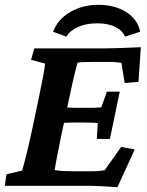

<svg xmlns="http://www.w3.org/2000/svg" viewBox="-26 -775 614 801"><path d="M463.9 5.9Q436.5 3.9 399.9 2Q363.3 0 334 0H-5.9L1 -47.9L66.4 -63.5Q69.3 -73.2 74.7 -93.3Q80.1 -113.3 87.4 -143.6Q94.7 -173.8 103.5 -212.9L134.8 -361.3Q147.5 -421.9 154.3 -458.5Q161.1 -495.1 162.1 -509.8L103.5 -525.4L117.2 -573.2H414.1Q434.6 -573.2 461.4 -574.2Q488.3 -575.2 515.1 -576.2Q542 -577.1 561.5 -578.1L551.8 -433.6L494.1 -428.7L480.5 -512.7Q468.8 -514.6 458.5 -515.6Q448.2 -516.6 437.5 -516.6H361.3Q342.8 -516.6 325.7 -516.1Q308.6 -515.6 297.9 -513.7Q295.9 -508.8 292 -493.7Q288.1 -478.5 283.2 -458.5Q278.3 -438.5 273.9 -417.5Q269.5 -396.5 265.6 -378.9L226.6 -195.3Q222.7 -172.9 216.8 -145.5Q210.9 -118.2 207 -96.2Q203.1 -74.2 202.1 -65.4Q219.7 -62.5 237.8 -61.5Q255.9 -60.5 285.2 -60.5H339.8Q371.1 -60.5 384.8 -61.5Q398.4 -62.5 410.2 -64.5L479.5 -162.1L536.1 -151.4ZM377.9 -195.3 381.8 -261.7Q375 -262.7 360.8 -263.2Q346.7 -263.7 328.1 -263.7H276.4Q258.8 -263.7 243.7 -262.7Q228.5 -261.7 219.7 -260.7L234.4 -328.1Q243.2 -327.1 257.8 -326.2Q272.5 -325.2 289.1 -325.2H340.8Q359.4 -325.2 374.5 -325.7Q389.6 -326.2 396.5 -327.1L419.9 -392.6H473.6L432.6 -195.3ZM251 -622.1 195.3 -642.6Q209 -678.7 237.3 -703.6Q265.6 -728.5 303.2 -741.7Q340.8 -754.9 382.8 -754.9Q454.1 -754.9 501.5 -724.1Q548.8 -693.4 558.6 -642.6L495.1 -622.1Q485.4 -647.5 455.1 -662.6Q424.8 -677.7 378.9 -677.7Q334 -677.7 299.8 -662.6Q265.6 -647.5 251 -622.1Z"/></svg>

Font: Crimson Pro
Style: Bold Italic
Weight: 700
Italic angle: -12°
Designer: Jacques Le Bailly
Foundry: Baron von Fonthausen
Version: Version 1.003